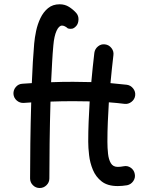

<svg xmlns="http://www.w3.org/2000/svg" viewBox="-20 -852 707 919"><path d="M330.1 -460.4Q374 -460.4 417 -459Q419.9 -494.1 423.8 -529.1Q427.7 -564 431.6 -599.1Q434.1 -617.7 449 -629.9Q463.9 -642.1 482.4 -639.6Q501 -637.7 513.2 -622.3Q525.4 -606.9 522.9 -588.4Q519 -554.7 515.4 -521Q511.7 -487.3 508.8 -454.1Q549.3 -450.7 586.9 -446.3Q605.5 -443.8 617.4 -428.5Q629.4 -413.1 627 -394.5Q624.5 -376 609.1 -364.3Q593.8 -352.5 575.2 -355Q540.5 -359.4 501 -362.3Q498 -315.4 496.1 -268.3Q494.1 -221.2 494.1 -173.3Q494.1 -144 497.1 -116.5Q500 -88.9 510.5 -71Q521 -53.2 543.5 -53.2Q556.6 -53.2 571.8 -56.2Q590.3 -60.1 606 -49.1Q621.6 -38.1 625 -19.5Q628.9 -1 617.9 14.9Q606.9 30.8 588.4 34.7Q576.2 36.6 564.9 37.6Q553.7 38.6 543.5 38.6Q495.1 38.6 466.8 16.6Q438.5 -5.4 424.6 -39.1Q410.6 -72.8 406.5 -108.9Q402.3 -145 402.3 -173.3Q402.3 -222.2 404.3 -270.5Q406.2 -318.8 409.2 -366.7Q371.6 -367.7 330.1 -367.7Q275.9 -367.7 221.7 -365.7Q218.8 -267.1 217.5 -168.9Q216.3 -70.8 216.3 2Q216.3 21 202.6 34.4Q189 47.9 169.9 47.9Q150.9 47.9 137.5 34.4Q124 21 124 2Q124 -70.3 125.2 -166.7Q126.5 -263.2 129.4 -361.8Q111.3 -360.8 93.8 -359.4Q74.7 -358.4 60.3 -370.8Q45.9 -383.3 44.4 -402.3Q43.5 -421.4 55.9 -435.8Q68.4 -450.2 87.4 -451.2Q110.4 -452.6 132.3 -454.1Q134.3 -506.8 137.2 -554.9Q140.1 -603 143.6 -643.1Q146 -670.9 152.8 -703.6Q159.7 -736.3 173.6 -765.4Q187.5 -794.4 210 -813Q232.4 -831.5 265.6 -831.5Q290.5 -831.5 310.3 -819.1Q330.1 -806.6 345.2 -789.6Q356.4 -776.4 355.7 -758.1Q355 -739.7 345.7 -728.5Q335 -716.3 325 -714.6Q314.9 -712.9 305.2 -715.8Q289.6 -729.5 276.9 -729.5Q262.2 -729.5 250.7 -704.6Q239.3 -679.7 235.4 -635.3Q231.9 -598.1 229.5 -553.2Q227.1 -508.3 224.6 -458.5Q251 -459.5 277.3 -460Q303.7 -460.4 330.1 -460.4Z"/></svg>

Font: Mikhak Medium
Style: Regular
Weight: 500
Designer: Amin Abedi
Version: Version 3.3